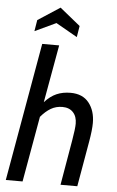

<svg xmlns="http://www.w3.org/2000/svg" viewBox="-62 -996 631 1038"><g transform="rotate(5 253.0 -477.0)"><path d="M142 -750H234L178 -437Q209 -471 242.5 -485.5Q276 -500 318 -500Q384 -500 418 -457Q452 -414 452 -348Q452 -310 441 -247L398 0H307L349 -245Q360 -309 360 -336Q360 -375 339 -397.5Q318 -420 281 -420Q246 -420 218 -403.5Q190 -387 164 -356L101 0H10ZM209 -869 94 -815 104 -876 224 -954 335 -864 325 -803Z"/></g></svg>

Font: Cabin
Style: Italic
Weight: 400
Italic angle: -7°
Designer: Pablo Impallari
Foundry: Pablo Impallari. http://www.impallari.com Igino Marini. http://www.ikern.com
Version: Version 2.200